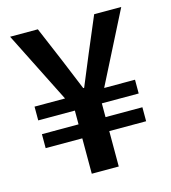

<svg xmlns="http://www.w3.org/2000/svg" viewBox="-98 -716 709 796"><g transform="rotate(-15 256.5 -318.0)"><path d="M198.2 0V-151.9H41V-211.9H198.2V-271H41V-330.1H171.9L18.1 -636.2H137.2L201.2 -484.9Q254.9 -354.5 255.9 -352.1H259.8Q278.8 -397 314.9 -484.9L378.9 -636.2H495.1L339.8 -330.1H472.2V-271H314V-211.9H472.2V-151.9H314V0Z"/></g></svg>

Font: Toshiba Sans Medium
Style: Regular
Weight: 500
Designer: Paul D. Hunt
Foundry: Toshiba Corporation
Version: Version 2.020;PS 2.0;hotconv 1.0.86;makeotf.lib2.5.63406